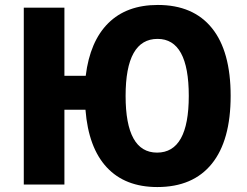

<svg xmlns="http://www.w3.org/2000/svg" viewBox="-20 -745 997 775"><path d="M615 10Q485 10 411 -69.5Q337 -149 325 -302H240V0H76V-714H240V-439H326Q343 -578 417 -651.5Q491 -725 617 -725Q760 -725 835.5 -631.5Q911 -538 911 -358Q911 -178 835 -84Q759 10 615 10ZM614 -129Q742 -129 742 -358Q742 -588 616 -588Q487 -588 487 -358Q487 -129 614 -129Z"/></svg>

Font: Noto Sans SemiCondensed ExtraBold
Style: Regular
Weight: 800
Width: 4
Designer: Monotype Design Team
Foundry: Monotype Imaging Inc.
Version: Version 2.013; ttfautohint (v1.8.4.7-5d5b)